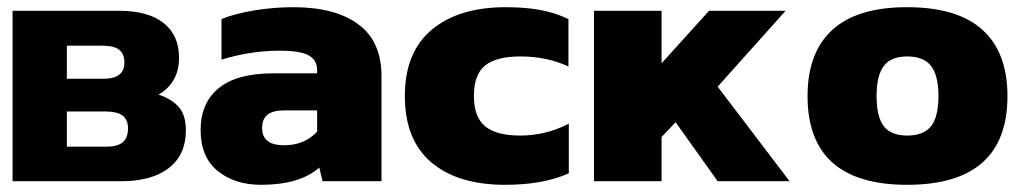

<svg xmlns="http://www.w3.org/2000/svg" viewBox="-20 -504 2847 534"><path d="M15 -474H311Q392 -474 435 -440Q478 -406 478 -343Q478 -308 463 -282Q448 -256 421 -241Q459 -228 478 -205.5Q497 -183 497 -141Q497 -74 450 -37Q403 0 317 0H15ZM268 -285Q326 -285 326 -330Q326 -354 311.5 -365.5Q297 -377 264 -377H166V-285ZM275 -96Q306 -96 321 -108Q336 -120 336 -147Q336 -171 321 -182.5Q306 -194 271 -194H166V-96Z M538 -142Q538 -218 588.5 -259Q639 -300 739 -300H862V-309Q862 -337 838.5 -350Q815 -363 758 -363Q676 -363 596 -338V-451Q633 -466 687 -475Q741 -484 796 -484Q912 -484 976.5 -436.5Q1041 -389 1041 -292V0H877L868 -38Q814 10 706 10Q633 10 585.5 -28.5Q538 -67 538 -142ZM862 -138V-197H771Q739 -197 724 -185Q709 -173 709 -148Q709 -100 770 -100Q827 -100 862 -138Z M1386 -484Q1440 -484 1481.5 -476.5Q1523 -469 1561 -451V-319Q1502 -347 1427 -347Q1361 -347 1329.5 -322Q1298 -297 1298 -237Q1298 -179 1329 -153Q1360 -127 1427 -127Q1498 -127 1562 -160V-22Q1491 10 1385 10Q1253 10 1179.5 -52.5Q1106 -115 1106 -237Q1106 -359 1181 -421.5Q1256 -484 1386 -484Z M1632 -474H1820V-328L1952 -474H2165L1976 -263L2176 0H1976L1859 -164L1820 -123V0H1632Z M2226 -237Q2226 -358 2295 -421Q2364 -484 2503 -484Q2643 -484 2712.5 -421Q2782 -358 2782 -237Q2782 10 2503 10Q2226 10 2226 -237ZM2590 -237Q2590 -294 2569.5 -320.5Q2549 -347 2503 -347Q2458 -347 2438 -320.5Q2418 -294 2418 -237Q2418 -179 2438 -153Q2458 -127 2503 -127Q2549 -127 2569.5 -153Q2590 -179 2590 -237Z"/></svg>

Font: Kanit Bold
Style: Regular
Weight: 700
Designer: Katatrad Team
Foundry: CadsonDemak
Version: Version 1.000